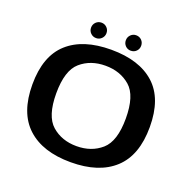

<svg xmlns="http://www.w3.org/2000/svg" viewBox="-126 -835 968 965"><g transform="rotate(20 358.0 -352.0)"><path d="M350 4.5Q500.5 4.5 582.2 -70.8Q664 -146 664 -297.5Q664 -449.5 582.2 -523.2Q500.5 -597 350 -597Q199.5 -597 117.8 -523.2Q36 -449.5 36 -297.5Q36 -146 117.8 -70.8Q199.5 4.5 350 4.5ZM350 -81.5Q270.5 -81.5 217.2 -128.2Q164 -175 164 -296.5Q164 -419 217.2 -465.2Q270.5 -511.5 350 -511.5Q429.5 -511.5 482.8 -465.2Q536 -419 536 -296.5Q536 -175 482.8 -128.2Q429.5 -81.5 350 -81.5ZM257 -625.5Q274 -625.5 286 -637.5Q298 -649.5 298 -666.5Q298 -684 286 -696Q274 -708 257 -708Q239.5 -708 227.5 -696Q215.5 -684 215.5 -666.5Q215.5 -649.5 227.5 -637.5Q239.5 -625.5 257 -625.5ZM442 -625.5Q460 -625.5 471.8 -637.5Q483.5 -649.5 483.5 -666.5Q483.5 -684 471.8 -696Q460 -708 442 -708Q425.5 -708 413.5 -696Q401.5 -684 401.5 -666.5Q401.5 -649.5 413.2 -637.5Q425 -625.5 442 -625.5Z"/></g></svg>

Font: Anybody SemiExpanded Medium
Style: Regular
Weight: 500
Width: 6
Version: Version 1.113;gftools[0.9.25]